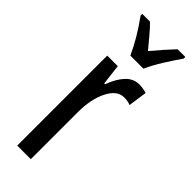

<svg xmlns="http://www.w3.org/2000/svg" viewBox="-255 -788 810 810"><g transform="rotate(45 150.0 -383.0)"><path d="M245 -547Q210 -547 184.5 -519.5Q159 -492 142 -445H137L126 -537H63V0H144V-280Q144 -359 170.5 -411Q197 -463 238 -463Q262 -463 277 -456L289 -540Q267 -547 245 -547ZM300 -766H254Q230 -740 213 -721Q196 -702 171 -672Q149 -698 128 -723.5Q107 -749 89 -766H43V-756Q99 -679 132 -606H210Q225 -640 251.5 -682.5Q278 -725 300 -756Z"/></g></svg>

Font: Noto Sans Display Condensed
Style: Regular
Weight: 400
Width: 3
Designer: Monotype Design Team
Foundry: Monotype Imaging Inc.
Version: Version 1.900